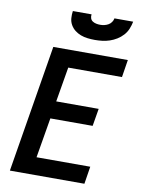

<svg xmlns="http://www.w3.org/2000/svg" viewBox="-102 -1023 803 1091"><g transform="rotate(10 300.0 -477.5)"><path d="M33 0 154 -735H584L568 -634H258L224 -433H469L452 -332H208L169 -101H479L463 0ZM379 -815Q358 -815 337 -817.5Q316 -820 297.5 -827Q279 -834 263.5 -846Q248 -858 238 -875.5Q228 -893 226.5 -913.5Q225 -934 228 -955H336Q334 -943 337.5 -932.5Q341 -922 350 -916Q359 -910 370.5 -907.5Q382 -905 394 -905Q406 -905 417.5 -907.5Q429 -910 440 -916Q451 -922 458.5 -932.5Q466 -943 468 -955H576Q572 -934 563.5 -913Q555 -892 539.5 -875Q524 -858 504.5 -846Q485 -834 464 -827Q443 -820 421.5 -817.5Q400 -815 379 -815Z"/></g></svg>

Font: Iosevka Curly Extended Oblique
Style: Bold
Weight: 700
Width: 7
Italic angle: -9°
Monospace: yes
Designer: Belleve Invis
Foundry: Belleve Invis
Version: Version 11.1.0; ttfautohint (v1.8.3)